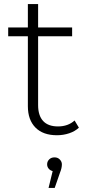

<svg xmlns="http://www.w3.org/2000/svg" viewBox="-20 -656 438 937"><path d="M116 -138V-479H20V-522H116V-636H166V-522H332V-479H166V-143Q166 -92 190.5 -65.5Q215 -39 263 -39Q312 -39 344 -68L365 -33Q346 -15 317.5 -5.5Q289 4 258 4Q190 4 153 -33.5Q116 -71 116 -138ZM237 179Q225 176 217.5 167Q210 158 210 146Q210 132 220 122Q230 112 246 112Q262 112 272 122.5Q282 133 282 146Q282 164 273 186L247 261H217Z"/></svg>

Font: Goldbeck Next Light
Style: Regular
Weight: 300
Designer: Julieta Ulanovsky
Foundry: Julieta Ulanovsky
Version: Version 7.200